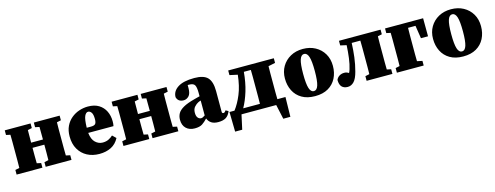

<svg xmlns="http://www.w3.org/2000/svg" viewBox="-21 -1192 5265 2041"><g transform="rotate(-15 2611.0 -171.5)"><path d="M343 -436V-487H627V-436L581 -426Q580 -390 580 -349Q580 -308 580 -277V-210Q580 -179 580 -138Q580 -97 581 -61L627 -51V0H343V-51L389 -61Q390 -97 390 -141.5Q390 -186 390 -231H260Q260 -187 260 -142Q260 -97 261 -61L307 -51V0H23V-51L69 -61Q70 -97 70 -138Q70 -179 70 -210V-277Q70 -308 70 -349Q70 -390 69 -426L23 -436V-487H307V-436L261 -426Q261 -393 260.5 -356Q260 -319 260 -288H390Q390 -319 389.5 -356Q389 -393 389 -426Z M929 -449Q906 -449 890 -415Q874 -381 872 -288H919Q955 -288 967.5 -302.5Q980 -317 980 -355Q980 -407 964.5 -428Q949 -449 929 -449ZM932 16Q857 16 798.5 -15Q740 -46 706 -104.5Q672 -163 672 -245Q672 -310 695 -358Q718 -406 757 -438.5Q796 -471 844 -487Q892 -503 941 -503Q1013 -503 1060.5 -473.5Q1108 -444 1132 -394.5Q1156 -345 1156 -284Q1156 -268 1155 -256.5Q1154 -245 1151 -231H873Q881 -158 916.5 -125Q952 -92 996 -92Q1034 -92 1061.5 -105.5Q1089 -119 1110 -139L1149 -101Q1117 -40 1061.5 -12Q1006 16 932 16Z M1519 -436V-487H1803V-436L1757 -426Q1756 -390 1756 -349Q1756 -308 1756 -277V-210Q1756 -179 1756 -138Q1756 -97 1757 -61L1803 -51V0H1519V-51L1565 -61Q1566 -97 1566 -141.5Q1566 -186 1566 -231H1436Q1436 -187 1436 -142Q1436 -97 1437 -61L1483 -51V0H1199V-51L1245 -61Q1246 -97 1246 -138Q1246 -179 1246 -210V-277Q1246 -308 1246 -349Q1246 -390 1245 -426L1199 -436V-487H1483V-436L1437 -426Q1437 -393 1436.5 -356Q1436 -319 1436 -288H1566Q1566 -319 1565.5 -356Q1565 -393 1565 -426Z M2240 16Q2193 16 2164.5 -2.5Q2136 -21 2123 -55Q2094 -23 2064.5 -3.5Q2035 16 1981 16Q1922 16 1886.5 -18Q1851 -52 1851 -113Q1851 -152 1868.5 -182.5Q1886 -213 1930.5 -238.5Q1975 -264 2056 -285Q2068 -288 2084 -292.5Q2100 -297 2117 -301V-337Q2117 -401 2102.5 -425Q2088 -449 2041 -449Q2037 -449 2033.5 -449Q2030 -449 2026 -449V-415Q2026 -354 2001 -328.5Q1976 -303 1944 -303Q1883 -303 1868 -357Q1868 -422 1929.5 -462.5Q1991 -503 2112 -503Q2216 -503 2258.5 -457.5Q2301 -412 2301 -309V-80Q2301 -63 2318 -63Q2324 -63 2330 -67.5Q2336 -72 2345 -85L2374 -69Q2356 -23 2324.5 -3.5Q2293 16 2240 16ZM2023 -144Q2023 -107 2038 -89Q2053 -71 2075 -71Q2082 -71 2090.5 -74.5Q2099 -78 2117 -90V-254Q2102 -250 2088 -243Q2067 -233 2045 -209Q2023 -185 2023 -144Z M2717 -277Q2717 -309 2717 -351Q2717 -393 2716 -430H2639Q2629 -315 2600.5 -221.5Q2572 -128 2532 -57H2716Q2717 -94 2717 -136.5Q2717 -179 2717 -210ZM2482 -436V-487H2984V-436L2908 -420Q2907 -385 2907 -346Q2907 -307 2907 -277V-210Q2907 -179 2907 -136.5Q2907 -94 2908 -57H2997L2993 160H2915L2880 0H2498L2463 160H2385L2381 -57H2436Q2483 -118 2519.5 -206.5Q2556 -295 2569 -417Z M3306 16Q3220 16 3161 -18.5Q3102 -53 3072 -113Q3042 -173 3042 -247Q3042 -322 3076 -379.5Q3110 -437 3169.5 -470Q3229 -503 3306 -503Q3383 -503 3442.5 -470.5Q3502 -438 3536 -380.5Q3570 -323 3570 -247Q3570 -171 3539.5 -111.5Q3509 -52 3450.5 -18Q3392 16 3306 16ZM3306 -39Q3339 -39 3354.5 -87Q3370 -135 3370 -244Q3370 -353 3354.5 -400.5Q3339 -448 3306 -448Q3273 -448 3257.5 -400.5Q3242 -353 3242 -244Q3242 -135 3257.5 -87Q3273 -39 3306 -39Z M3666 11Q3624 11 3601 -13Q3578 -37 3578 -89Q3589 -115 3612.5 -129.5Q3636 -144 3667 -144Q3694 -144 3716 -128Q3725 -145 3731 -165Q3747 -216 3755.5 -281Q3764 -346 3768 -421L3701 -436V-487H4159V-436L4113 -426Q4112 -390 4112 -349Q4112 -308 4112 -277V-210Q4112 -179 4112 -138Q4112 -97 4113 -61L4159 -51V0H3875V-51L3921 -61Q3922 -97 3922 -138Q3922 -179 3922 -210V-277Q3922 -309 3922 -351Q3922 -393 3921 -430H3826Q3823 -351 3813.5 -275Q3804 -199 3784 -125Q3765 -52 3735 -20.5Q3705 11 3666 11Z M4208 -436V-487H4627L4628 -288H4550L4528 -430H4446Q4445 -393 4445 -351Q4445 -309 4445 -277V-210Q4445 -179 4445 -139Q4445 -99 4446 -63L4503 -51V0H4208V-51L4254 -61Q4255 -97 4255 -138Q4255 -179 4255 -210V-277Q4255 -308 4255 -349Q4255 -390 4254 -426Z M4936 16Q4850 16 4791 -18.5Q4732 -53 4702 -113Q4672 -173 4672 -247Q4672 -322 4706 -379.5Q4740 -437 4799.5 -470Q4859 -503 4936 -503Q5013 -503 5072.5 -470.5Q5132 -438 5166 -380.5Q5200 -323 5200 -247Q5200 -171 5169.5 -111.5Q5139 -52 5080.5 -18Q5022 16 4936 16ZM4936 -39Q4969 -39 4984.5 -87Q5000 -135 5000 -244Q5000 -353 4984.5 -400.5Q4969 -448 4936 -448Q4903 -448 4887.5 -400.5Q4872 -353 4872 -244Q4872 -135 4887.5 -87Q4903 -39 4936 -39Z"/></g></svg>

Font: Source Serif Pro Black
Style: Regular
Weight: 900
Designer: Frank Grießhammer
Foundry: Adobe Systems Incorporated
Version: Version 3.001;hotconv 1.0.111;makeotfexe 2.5.65597